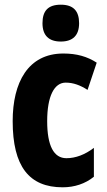

<svg xmlns="http://www.w3.org/2000/svg" viewBox="-20 -788 455 818"><path d="M239 -768C185 -768 161 -742 161 -689C161 -637 188 -611 239 -611C290 -611 317 -637 317 -689C317 -741 293 -768 239 -768ZM247 10C297 10 343 -5 380 -35V-158C342 -129 302 -114 263 -114C209 -114 181 -167 181 -272C181 -378 211 -436 260 -436C292 -436 322 -425 353 -405L392 -521C352 -547 307 -560 250 -560C99 -560 34 -436 34 -272C34 -79 104 10 247 10Z"/></svg>

Font: Noto Sans Lao UI ExtCond ExtBd
Style: Regular
Weight: 800
Width: 2
Designer: Monotype Design Team
Foundry: Monotype Imaging Inc.
Version: Version 2.000